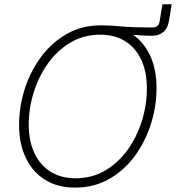

<svg xmlns="http://www.w3.org/2000/svg" viewBox="-20 -854 811 884"><path d="M439.9 -703.1 445.8 -737.3Q469.2 -737.3 486.1 -736.3Q502.9 -735.4 518.6 -733.9Q534.2 -732.4 554.7 -731Q575.2 -729.5 605.7 -728.5Q636.2 -727.5 682.6 -727.5Q710.4 -727.5 714.8 -755.4L728 -834.5H770.5L757.8 -756.8Q752.4 -724.1 732.4 -706.8Q712.4 -689.5 679.2 -689.5Q649.9 -689.5 624.3 -691.4Q598.6 -693.4 571.8 -696Q544.9 -698.7 513.2 -700.9Q481.4 -703.1 439.9 -703.1ZM325.7 9.8Q246.1 9.8 188.5 -25.6Q130.9 -61 99.4 -126Q67.9 -190.9 67.9 -278.8Q67.9 -363.8 94.2 -445.3Q120.6 -526.9 169.7 -592.8Q218.8 -658.7 288.1 -698Q357.4 -737.3 443.8 -737.3Q522.9 -737.3 580.8 -701.7Q638.7 -666 669.7 -601.3Q700.7 -536.6 700.7 -448.7Q700.7 -364.3 674.6 -282.2Q648.4 -200.2 599.6 -134.3Q550.8 -68.4 481.4 -29.3Q412.1 9.8 325.7 9.8ZM327.6 -33.2Q403.8 -33.2 464.6 -69.1Q525.4 -105 568.1 -164.8Q610.8 -224.6 633.5 -298.1Q656.2 -371.6 656.2 -447.3Q656.2 -523.9 630.1 -579.3Q604 -634.8 555.9 -664.6Q507.8 -694.3 442.4 -694.3Q365.7 -694.3 304.9 -658.4Q244.1 -622.6 201.2 -562.5Q158.2 -502.4 135.3 -429Q112.3 -355.5 112.3 -280.3Q112.3 -204.1 138.7 -148.7Q165 -93.3 213.4 -63.2Q261.7 -33.2 327.6 -33.2Z"/></svg>

Font: Inter 20pt ExtraLight
Style: Italic
Weight: 250
Italic angle: -9.3988°
Version: Version 4.001;git-66647c0bb